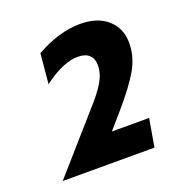

<svg xmlns="http://www.w3.org/2000/svg" viewBox="-82 -841 483 523"><g transform="rotate(-20 159.5 -579.0)"><path d="M186 -467H294L280 -386H14L153 -544Q184 -578 198 -602Q212 -626 212 -650Q212 -669 201 -679.5Q190 -690 168 -690Q125 -690 68 -647L76 -734Q143 -772 205 -772Q255 -772 284 -746Q313 -720 313 -678Q313 -638 292 -601.5Q271 -565 226 -513Z"/></g></svg>

Font: Cabin SemiBold
Style: Italic
Weight: 600
Italic angle: -7°
Designer: Pablo Impallari
Foundry: Pablo Impallari. http://www.impallari.com Igino Marini. http://www.ikern.com
Version: Version 2.200